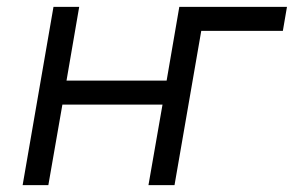

<svg xmlns="http://www.w3.org/2000/svg" viewBox="-20 -540 857 560"><path d="M817 -520H503L466 -305H174L211 -520H136L46 0H121L162 -235H454L413 0H489L567 -450H805Z"/></svg>

Font: Fixel Display 20240404
Style: Italic
Weight: 400
Italic angle: -10°
Designer: AlfaBravo + MacPaw
Foundry: Kyrylo Tkachov, Marchela Mozhyna, Serhii Makarenko, Maria Weinstein, Zakhar Kryvoshyya
Version: Version 1.211;Glyphs 3.2 (3225)